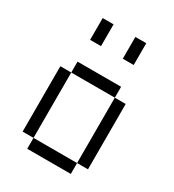

<svg xmlns="http://www.w3.org/2000/svg" viewBox="-181 -852 863 954"><g transform="rotate(30 250.0 -375.0)"><path d="M125 -62.5V0H375V-62.5ZM125 -62.5Q125 -62.5 125 -437.5H62.5Q62.5 -437.5 62.5 -62.5ZM375 -62.5H437.5Q437.5 -62.5 437.5 -437.5H375Q375 -437.5 375 -62.5ZM125 -437.5H375V-500H125ZM125 -750Q125 -750 125 -625H187.5Q187.5 -625 187.5 -750ZM312.5 -750Q312.5 -750 312.5 -625H375Q375 -625 375 -750Z"/></g></svg>

Font: BFUnifontExMono
Style: Regular
Weight: 500
Version: Version 15.0.06